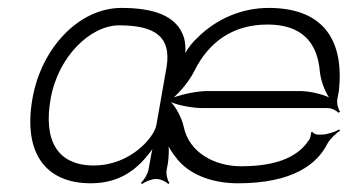

<svg xmlns="http://www.w3.org/2000/svg" viewBox="-20 -452 905 485"><path d="M419 -206C438 -223 460 -250 471 -273C508 -347 569 -390 656 -390C743 -390 782 -344 788 -271C790 -250 800 -222 811 -206C792 -215 760 -222 738 -222H504C480 -222 444 -215 419 -206ZM62 -203C37 -60 100 11 209 11C288 11 331 -29 365 -75C363 -67 361 -58 360 -50L355 -23C353 -12 343 4 336 10L339 13C346 7 363 0 374 0C385 0 400 7 405 13L408 10C403 4 399 -12 401 -23L404 -39C406 -52 407 -69 406 -82C412 -70 422 -57 430 -47C466 -6 524 11 581 11C719 11 781 -37 807 -89C814 -102 830 -116 839 -122L837 -125C827 -119 806 -112 793 -112H782C778 -112 770 -116 769 -119L766 -118C766 -114 764 -103 761 -99C743 -72 705 -32 589 -32C524 -32 458 -65 444 -132C439 -154 426 -179 412 -194C433 -185 468 -179 492 -179H808C818 -179 831 -172 835 -167L839 -170C835 -175 830 -190 832 -201L836 -222C851 -361 787 -432 659 -432C590 -432 526 -404 478 -356C468 -347 455 -331 448 -318C449 -330 448 -345 445 -356C428 -412 369 -432 287 -432C179 -432 84 -330 62 -203ZM108 -203C127 -310 209 -388 281 -388C376 -388 412 -356 401 -284L375 -136C370 -106 310 -34 217 -34C125 -34 89 -97 108 -203Z"/></svg>

Font: Armata Saber
Style: RgIta
Weight: 400
Designer: Jasper
Foundry: Cannot Into Space Fonts
Version: Version 0.970